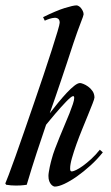

<svg xmlns="http://www.w3.org/2000/svg" viewBox="-93 -690 416 717"><path d="M129.9 -605Q129.9 -615.7 124.3 -619.9Q118.7 -624 110.4 -623.5Q102.1 -623 92.3 -619.9Q82.5 -616.7 74.2 -612.8L67.9 -626Q117.7 -650.4 149.2 -660.2Q180.7 -669.9 192.9 -669.9Q196.3 -669.9 200.9 -667.2Q205.6 -664.6 209.5 -659.7Q213.4 -654.8 216.3 -648.7Q219.2 -642.6 219.2 -636.2Q219.2 -632.3 208 -603.8Q196.8 -575.2 181.2 -528.8Q168.5 -489.3 156.7 -454.3Q145 -419.4 134.3 -387.5Q123.5 -355.5 113.3 -325.9Q103 -296.4 92.8 -267.1Q107.9 -286.6 124.5 -306.9Q141.1 -327.1 156.2 -343.3Q171.4 -359.4 184.3 -369.6Q197.3 -379.9 206.1 -379.9Q209.5 -379.9 218 -376.7Q226.6 -373.5 235.8 -366.9Q245.1 -360.4 252.2 -350.3Q259.3 -340.3 259.8 -326.2Q259.8 -321.3 252.9 -303.7Q246.1 -286.1 236.1 -261.7Q226.1 -237.3 214.4 -208.5Q202.6 -179.7 192.6 -151.9Q182.6 -124 175.8 -100.1Q168.9 -76.2 168.9 -61Q168.9 -55.2 170.2 -52.5Q171.4 -49.8 175.8 -49.8Q181.2 -50.3 191.9 -55.4Q202.6 -60.5 216.8 -70.8Q231 -81.1 247.3 -95.9Q263.7 -110.8 279.8 -130.9L291 -121.1Q270.5 -95.2 244.9 -72Q219.2 -48.8 194.3 -31.2Q169.4 -13.7 147.5 -3.4Q125.5 6.8 111.8 6.8Q109.4 6.8 105.5 4.9Q101.6 2.9 97.7 -1.5Q93.8 -5.9 90.8 -13.7Q87.9 -21.5 87.9 -33.2Q87.9 -39.1 89.4 -48.1Q90.8 -57.1 92.8 -66.7Q94.7 -76.2 96.9 -84.2Q99.1 -92.3 100.1 -96.2Q104.5 -113.3 112.5 -134.5Q120.6 -155.8 129.9 -178.7Q139.2 -201.7 148.9 -224.4Q158.7 -247.1 166.5 -266.8Q174.3 -286.6 179.2 -301.5Q184.1 -316.4 184.1 -324.2Q184.1 -331.1 180.2 -331.1Q176.8 -331.1 169.9 -325.4Q163.1 -319.8 154.1 -310.5Q145 -301.3 134.8 -289.8Q124.5 -278.3 114.3 -266.4Q104 -254.4 95 -243.4Q85.9 -232.4 79.1 -224.1Q62 -173.8 44.2 -119.9Q26.4 -65.9 6.8 0Q1.5 1 -4.9 1.5Q-16.1 2.9 -34.2 2.9Q-42.5 2.9 -51.8 2.2Q-61 1.5 -69.8 0L-73.2 -4.9Q-70.8 -9.8 -60.5 -36.9Q-50.3 -64 -35.4 -105.5Q-20.5 -147 -2.7 -198.7Q15.1 -250.5 33.7 -304.2Q52.2 -357.9 69.6 -409.7Q86.9 -461.4 100.3 -503.2Q113.8 -544.9 121.8 -572.3Q129.9 -599.6 129.9 -605Z"/></svg>

Font: Romanesco
Style: Regular
Weight: 400
Designer: Astigmatic (AOETI)
Foundry: Astigmatic (AOETI)
Version: Version 1.000